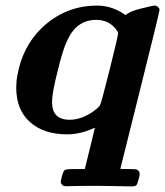

<svg xmlns="http://www.w3.org/2000/svg" viewBox="-20 -472 590 686"><path d="M220 8Q136 8 87 -36Q38 -80 38 -159Q38 -182 42 -202Q60 -305 129 -372Q213 -452 327 -452Q381 -452 429 -418Q442 -431 482 -441Q526 -452 533 -452Q539 -452 544.5 -447Q550 -442 550 -437Q550 -429 480 -149.5Q410 130 410 131Q410 132 437 132Q465 132 469 134Q479 139 479 150Q479 155 475 169.5Q471 184 469 187Q466 194 451 194Q435 194 396.5 193Q358 192 330 192Q256 192 238 193Q212 194 207 192Q200 189 197 179Q197 175 201 159Q206 139 211.5 135.5Q217 132 243 132H283L301 59L319 -15Q319 -16 310 -12Q265 8 220 8ZM397 -364Q371 -401 324 -401Q254 -401 221 -329Q204 -295 186 -218Q166 -141 166 -107Q166 -44 229 -44Q259 -44 289.5 -59.5Q320 -75 337 -95Q341 -100 371.5 -222Q402 -344 402 -353Q402 -357 397 -364Z"/></svg>

Font: KaTeX_Math
Style: Bold Italic
Weight: 700
Version: Version 3699957226